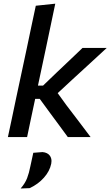

<svg xmlns="http://www.w3.org/2000/svg" viewBox="-20 -764 615 1070"><path d="M24 0Q35.5 -54.5 46.5 -105.5Q57.5 -156.5 70 -217.5L129 -493.5Q142 -555.5 154.5 -615Q167 -674.5 179.5 -732L288 -743.5Q275.5 -683.5 262.5 -622Q249.5 -560.5 235.5 -493.5L191.5 -287H220L297 -361Q333 -395 368.8 -429Q404.5 -463 440 -497H575Q527 -453 479.5 -409Q431.5 -365 383 -320.5L301.5 -245L350 -178Q384 -133.5 418 -88.8Q452 -44 485 0H358Q334 -32.5 310 -65.5Q285.5 -98 261.5 -131L201.5 -213H176L173 -199Q161.5 -144.5 151.5 -97.8Q141.5 -51 131 0ZM95 286.5Q120 257.5 131 229Q142 200.5 149.5 161.5Q153.5 143 157.5 124.5Q161.5 106 165.5 87.5L217 83.5Q245.5 86 258.5 104.5Q267 117.5 267 133.5Q267 140.5 265.5 148.5Q257 190 224.8 226.2Q192.5 262.5 145.5 284.5Z"/></svg>

Font: Heraclito Medium
Style: Italic
Weight: 500
Italic angle: -12°
Designer: Kostas Bartsokas (font) & Cristiano Sobral (main changes)
Foundry: Kostas Bartsokas (font) & Cristiano Sobral (main changes)
Version: Version 1.00;July 8, 2020;FontCreator 13.0.0.2655 64-bit